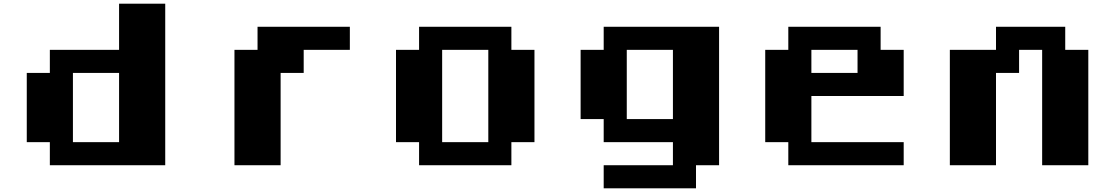

<svg xmlns="http://www.w3.org/2000/svg" viewBox="-20 -895 6040 1040"><path d="M625 -875H875V0H250V-125H125V-500H250V-625H625ZM375 -500V-125H625V-500Z M1375 -750H1875V-625H1625V-500H1500V0H1250V-625H1375Z M2250 -750H2750V-625H2875V-125H2750V0H2250V-125H2125V-625H2250ZM2375 -625V-125H2625V-625Z M3250 -750H3875V0H3750V125H3250V0H3625V-125H3250V-250H3125V-625H3250ZM3375 -625V-250H3625V-625Z M4250 -750H4750V-625H4875V-375H4375V-125H4875V0H4250V-125H4125V-625H4250ZM4375 -625V-500H4625V-625Z M5375 -750H5750V-625H5875V0H5625V-625H5500V-500H5375V0H5125V-625H5375Z"/></svg>

Font: Dogica
Style: Bold
Weight: 700
Monospace: yes
Designer: Roberto Mocci
Version: Version 001.000